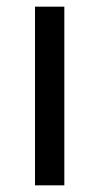

<svg xmlns="http://www.w3.org/2000/svg" viewBox="-20 -556 298 576"><path d="M173 0H85V-536H173Z"/></svg>

Font: Noto Sans Canadian Aboriginal
Style: Regular
Weight: 400
Designer: Monotype Design Team, Typotheque's Kevin King
Foundry: Monotype Imaging Inc.
Version: Version 2.002